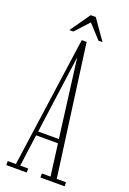

<svg xmlns="http://www.w3.org/2000/svg" viewBox="-158 -886 632 941"><g transform="rotate(20 157.5 -416.0)"><path d="M6 0V-21H48.5L144 -702H169.5L261.5 -21H310V0H184V-21H229L207.5 -187H93.5L71 -21H112.5V0ZM96.5 -208H204.5L152 -615.5ZM70 -727.5 143.5 -832H170L243 -727.5H222L156.5 -799L91 -727.5Z"/></g></svg>

Font: Imbue 50pt Thin
Style: Regular
Weight: 100
Designer: Tyler Finck
Foundry: Etcetera Type Company
Version: Version 1.102; ttfautohint (v1.8.3)